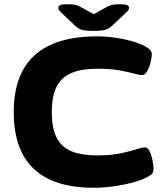

<svg xmlns="http://www.w3.org/2000/svg" viewBox="-20 -880 780 908"><path d="M424 8Q45 8 45 -350Q45 -708 439 -708Q482 -708 526.5 -701.5Q571 -695 608 -684Q645 -673 668 -660Q681 -653 689.5 -644Q698 -635 698 -623Q698 -610 692.5 -586.5Q687 -563 676.5 -544Q666 -525 653 -525Q638 -525 612 -532.5Q586 -540 544 -547.5Q502 -555 439 -555Q368 -555 320.5 -536Q273 -517 249 -472.5Q225 -428 225 -350Q225 -272 249 -227Q273 -182 320.5 -163.5Q368 -145 439 -145Q503 -145 548.5 -154.5Q594 -164 623 -173.5Q652 -183 666 -183Q679 -183 688 -163.5Q697 -144 701.5 -120.5Q706 -97 706 -85Q706 -69 701.5 -61.5Q697 -54 679 -44Q650 -28 606.5 -16.5Q563 -5 514.5 1.5Q466 8 424 8ZM547 -860Q573 -860 581.5 -855.5Q590 -851 590 -844Q590 -839 588 -834Q586 -829 577 -821L513 -761Q498 -746 481 -740Q464 -734 423 -734Q380 -734 364 -740Q348 -746 332 -761L269 -821Q261 -828 258.5 -834Q256 -840 256 -844Q256 -851 264.5 -855.5Q273 -860 299 -860Q321 -860 334 -857.5Q347 -855 361 -847L423 -813L487 -848Q500 -855 512.5 -857.5Q525 -860 547 -860Z"/></svg>

Font: Asap Expanded ExtraBold
Style: Regular
Weight: 800
Width: 7
Designer: Pablo Cosgaya
Foundry: Omnibus-Type
Version: Version 3.001; ttfautohint (v1.8.4.7-5d5b)